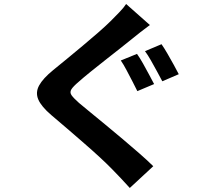

<svg xmlns="http://www.w3.org/2000/svg" viewBox="-20 -844 1040 946"><path d="M655 -578.5Q668.5 -559.7 684.3 -531.7Q700 -503.6 714.9 -475.8Q729.9 -448 739.3 -429.8L656.7 -395Q646.7 -415.8 632.3 -443.3Q617.8 -470.9 603.4 -498.5Q588.9 -526.2 575.2 -546ZM775.8 -626.2Q788.8 -607.8 805 -579.8Q821.2 -551.8 836.2 -524.5Q851.1 -497.3 860.8 -478.4L779.7 -443.5Q768.5 -464.5 753.7 -492Q738.8 -519.4 723.6 -546.3Q708.4 -573.1 694.4 -591.9ZM718.4 -720.7Q694.8 -703.5 671.5 -685.2Q648.3 -666.9 630.2 -652.1Q606.3 -632.5 571.7 -605.4Q537.2 -578.3 499.3 -548.5Q461.5 -518.6 426.6 -490.6Q391.7 -462.5 367.2 -440.6Q340.4 -417.9 331.5 -403.5Q322.7 -389 332.4 -375Q342.2 -360.9 369.1 -337Q391.7 -318 425.8 -290.1Q459.9 -262.2 500.8 -228.5Q541.7 -194.8 583.9 -159.2Q626 -123.6 665.3 -89.4Q704.6 -55.2 735.2 -25.1L619.5 82.1Q598.6 58.4 576.3 35.2Q553.9 11.9 532.1 -10.7Q509.1 -34.4 473 -67.9Q436.8 -101.3 394.2 -138.3Q351.6 -175.3 309.5 -211.6Q267.3 -247.9 232.9 -276.9Q183.2 -319.4 168.6 -354Q153.9 -388.6 172.8 -423Q191.6 -457.5 241.8 -498.5Q271.1 -522.3 309.1 -553.5Q347.1 -584.6 387.1 -618.2Q427.2 -651.8 463.4 -683.3Q499.6 -714.8 524.6 -739.5Q545.8 -760.9 568 -783.7Q590.1 -806.5 601.4 -824.3Z"/></svg>

Font: Noto Sans KR Thin
Style: Regular
Weight: 100
Designer: Ryoko NISHIZUKA 西塚涼子 (kana, bopomofo & ideographs); Paul D. Hunt (Latin, Greek & Cyrillic); Sandoll Communications 산돌커뮤니
Foundry: Adobe
Version: Version 2.004-H2;hotconv 1.0.118;makeotfexe 2.5.65603